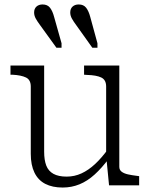

<svg xmlns="http://www.w3.org/2000/svg" viewBox="-20 -831 674 861"><path d="M385 -754 417 -637V-617H394L322 -718Q310 -734 302.5 -747.5Q295 -761 295 -775Q295 -792 305.5 -801.5Q316 -811 333 -811Q355 -811 366.5 -796Q378 -781 385 -754ZM223 -754 256 -637V-617H233L160 -718Q148 -734 140.5 -747.5Q133 -761 133 -775Q133 -792 143.5 -801.5Q154 -811 171 -811Q193 -811 204.5 -796Q216 -781 223 -754ZM178 -537V-151Q178 -113 187.5 -88.5Q197 -64 219.5 -51.5Q242 -39 279 -39Q314 -39 345.5 -53.5Q377 -68 406.5 -95.5Q436 -123 465 -163L468 -120Q437 -78 404.5 -48.5Q372 -19 336.5 -4.5Q301 10 261 10Q215 10 183 -6.5Q151 -23 134.5 -57Q118 -91 118 -141V-443Q118 -473 96.5 -483.5Q75 -494 35 -496H27V-537ZM515 -537V-83Q515 -69 525.5 -61Q536 -53 554 -49Q572 -45 597 -42L604 -41V0H469L457 -123L456 -127V-443Q456 -473 434 -483.5Q412 -494 370 -495L357 -496V-537Z"/></svg>

Font: Roboto Serif 20pt ExtraLight
Style: Regular
Weight: 250
Version: Version 1.008